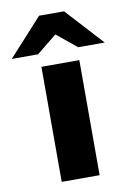

<svg xmlns="http://www.w3.org/2000/svg" viewBox="-149 -794 586 848"><g transform="rotate(-10 143.5 -370.0)"><path d="M58 0V-516H228V0ZM233 -573 119 -666 87 -740H199L352 -573ZM-65 -573 87 -740H199L168 -666L53 -573Z"/></g></svg>

Font: REM Medium
Style: Bold
Weight: 700
Version: Version 1.005;gftools[0.9.28]